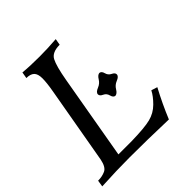

<svg xmlns="http://www.w3.org/2000/svg" viewBox="-211 -832 973 973"><g transform="rotate(-45 275.0 -346.0)"><path d="M-26.4 1 -21 -34.2Q8.3 -34.2 31.7 -44.9Q55.2 -55.7 64 -100.6L136.7 -513.7Q146.5 -568.8 146.5 -600.6Q146.5 -632.3 132.6 -645.8Q118.7 -659.2 89.8 -659.2L95.7 -693.4Q144 -688.5 214.4 -688.5Q272 -688.5 334.5 -693.4L328.6 -659.2Q273.9 -659.2 257.1 -627.2Q240.2 -595.2 225.1 -508.8L146 -55.7H242.7Q335.4 -57.6 377 -68.1Q418.5 -78.6 449 -108.9Q479.5 -139.2 493.7 -167.5L526.4 -157.2Q485.4 -80.6 452.1 0Q298.8 -4.9 174.3 -4.9Q82.5 -4.9 -26.4 1ZM345.2 -276.4Q332 -277.8 327.1 -297.1Q322.3 -316.4 304.9 -324.2Q287.6 -332 287.6 -344.2Q287.6 -358.4 312.5 -368.2Q333 -376.5 344.5 -395.5Q356 -414.6 369.6 -416Q383.3 -414.6 388.2 -395.5Q393.1 -376.5 410.2 -368.4Q427.2 -360.4 427.2 -348.6Q427.2 -334 402.8 -324.7Q382.3 -316.4 370.8 -297.1Q359.4 -277.8 345.2 -276.4Z"/></g></svg>

Font: Kelvinch
Style: Italic
Weight: 400
Italic angle: -10°
Designer: Paul James Miller
Foundry: High-Logic / Made with FontCreator
Version: Version 3.40;July 22, 2017;FontCreator 11.0.0.2388 64-bit